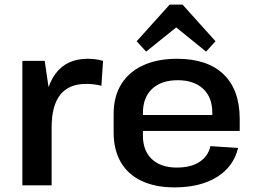

<svg xmlns="http://www.w3.org/2000/svg" viewBox="-20 -804 1118 833"><path d="M77 -540H174L204 -335V0H77ZM171 -286Q171 -416 219.5 -482.5Q268 -549 360 -549Q376 -549 393 -547Q410 -545 427 -540L420 -432Q388 -440 353 -440Q279 -440 241.5 -393Q204 -346 204 -251Z M737 9Q654 9 594.5 -19Q535 -47 504 -100.5Q473 -154 473 -230V-310Q473 -385 506 -438.5Q539 -492 601 -520.5Q663 -549 748 -549Q880 -549 950 -481.5Q1020 -414 1020 -288V-236H576V-305H919L901 -278V-316Q901 -382 861 -419Q821 -456 751 -456Q680 -456 640 -418.5Q600 -381 600 -313V-216Q600 -150 639 -113.5Q678 -77 747 -77Q808 -77 845.5 -101.5Q883 -126 893 -170L1013 -162Q993 -80 920.5 -35.5Q848 9 737 9ZM573 -625 716 -784H772L915 -625L874 -580L710 -713H779L614 -580Z"/></svg>

Font: Pathway Extreme 12pt SemiBold
Style: Regular
Weight: 600
Version: Version 1.001;gftools[0.9.26]